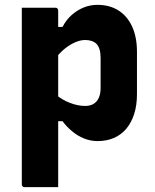

<svg xmlns="http://www.w3.org/2000/svg" viewBox="-20 -572 640 792"><path d="M70 -540Q94 -540 117 -540Q140 -540 162.5 -540Q185 -540 209 -540Q213 -540 215 -538.5Q217 -537 218.5 -535Q220 -533 220 -529Q220 -438 220 -347Q220 -256 220 -164.5Q220 -73 220 18Q220 109 220 200Q196 200 173.5 200Q151 200 128 200Q105 200 81 200Q78 200 75.5 198.5Q73 197 71.5 194.5Q70 192 70 189Q70 111 70 32.5Q70 -46 70 -125Q70 -204 70 -282.5Q70 -361 70 -439Q70 -468 70 -493Q70 -518 70 -540ZM382 -552Q432 -552 468.5 -529Q505 -506 525 -462.5Q545 -419 545 -358V-184Q545 -138 533.5 -102Q522 -66 501 -41Q480 -16 450 -3Q420 10 382 10Q354 10 327.5 -0.5Q301 -11 278 -30Q255 -49 238 -72H208V-184Q234 -161 267.5 -148Q301 -135 331 -135Q352 -135 366 -143.5Q380 -152 387.5 -168.5Q395 -185 395 -209V-333Q395 -354 390.5 -368.5Q386 -383 378 -391Q370 -399 358 -403Q346 -407 331 -407Q312 -407 290 -397.5Q268 -388 247 -371Q226 -354 209 -331V-461H238Q253 -490 275.5 -510Q298 -530 325 -541Q352 -552 382 -552Z"/></svg>

Font: Recursive Monospace ExtraBold
Style: Regular
Weight: 800
Version: Version 1.047